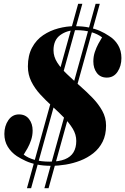

<svg xmlns="http://www.w3.org/2000/svg" viewBox="-20 -860 660 1012"><path d="M414 -840 144 132H122L392 -840ZM506 -840 236 132H214L484 -840ZM382 -701Q333 -701 297.5 -675Q262 -649 262 -595Q262 -561 282 -530Q302 -499 333.5 -469Q365 -439 400.5 -408Q436 -377 467.5 -344.5Q499 -312 519 -276Q539 -240 539 -198Q539 -149 521 -113Q503 -77 472 -52.5Q441 -28 403.5 -13.5Q366 1 326.5 7.5Q287 14 251 14Q207 14 174 7Q141 0 116 -11.5Q91 -23 69 -37Q39 -57 21 -86.5Q3 -116 3 -154Q3 -196 24 -226.5Q45 -257 80 -257Q114 -257 133 -232.5Q152 -208 152 -172Q152 -146 144 -122Q136 -98 125 -78.5Q114 -59 105 -45Q128 -27 162.5 -17.5Q197 -8 241 -8Q291 -8 322 -20.5Q353 -33 367.5 -57.5Q382 -82 382 -117Q382 -151 363.5 -181.5Q345 -212 316 -241.5Q287 -271 254.5 -300.5Q222 -330 192.5 -362Q163 -394 145 -430.5Q127 -467 127 -510Q127 -568 149 -609Q171 -650 207.5 -674.5Q244 -699 287.5 -710.5Q331 -722 372 -722Q417 -722 449.5 -715Q482 -708 507 -697Q532 -686 554 -671Q584 -653 602 -623Q620 -593 620 -554Q620 -512 599.5 -481.5Q579 -451 543 -451Q509 -451 490.5 -475.5Q472 -500 472 -536Q472 -563 480 -586.5Q488 -610 498.5 -629.5Q509 -649 518 -663Q495 -681 460 -691Q425 -701 382 -701Z"/></svg>

Font: Playfair Display
Style: Bold Italic
Weight: 700
Italic angle: -14°
Designer: Claus Eggers Sørensen
Foundry: Claus Eggers Sørensen
Version: Version 1.203